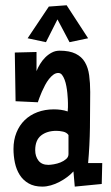

<svg xmlns="http://www.w3.org/2000/svg" viewBox="-20 -691 414 716"><path d="M361.3 -83 359.4 -4.9 258.8 4.9 253.9 -51.8Q243.7 -40.5 230.2 -30.5Q216.8 -20.5 201.4 -12.5Q186 -4.4 169.7 0.2Q153.3 4.9 137.7 4.9Q107.4 4.9 86.7 -7.1Q65.9 -19 53.5 -38.8Q41 -58.6 35.6 -84Q30.3 -109.4 30.3 -135.7Q30.3 -168.9 41.3 -196.3Q52.2 -223.6 72 -242.9Q91.8 -262.2 119.6 -272.7Q147.5 -283.2 180.7 -283.2Q193.8 -283.2 206.8 -281.5Q219.7 -279.8 232.4 -275.4Q233.4 -283.7 233.4 -291Q233.4 -298.3 233.4 -306.6Q233.4 -311 232.9 -321Q232.4 -331.1 231.2 -343.5Q230 -356 227.5 -369.4Q225.1 -382.8 220.9 -393.8Q216.8 -404.8 211.2 -411.9Q205.6 -418.9 197.3 -418.9Q188 -418.9 179.2 -412.6Q170.4 -406.2 162.6 -396.2Q154.8 -386.2 148.2 -373.8Q141.6 -361.3 136.2 -349.1Q130.9 -336.9 127 -326.4Q123 -315.9 121.1 -309.6L38.1 -313.5L35.2 -495.1L116.2 -497.1V-425.8Q121.1 -438.5 129.4 -452.1Q137.7 -465.8 148.7 -476.8Q159.7 -487.8 173.1 -494.9Q186.5 -502 202.1 -502Q239.3 -502 262 -490.7Q284.7 -479.5 296.6 -459.2Q308.6 -439 312.5 -410.4Q316.4 -381.8 316.4 -347.7Q316.4 -281.2 315.4 -215.3Q314.5 -149.4 308.6 -83ZM235.4 -116.2V-187.5Q228.5 -197.3 215.1 -200.2Q201.7 -203.1 190.4 -203.1Q155.3 -203.1 133.3 -185.8Q111.3 -168.5 111.3 -130.9Q111.3 -107.9 123.5 -92Q135.7 -76.2 160.2 -76.2Q168 -76.2 180.9 -78.4Q193.8 -80.6 205.8 -85.4Q217.8 -90.3 226.6 -97.9Q235.4 -105.5 235.4 -116.2ZM308.6 -548.3 239.3 -533.7 194.3 -618.7 151.4 -533.7 83 -548.3 162.1 -666.5 228.5 -671.4Z"/></svg>

Font: Maiden Orange
Style: Regular
Weight: 400
Designer: Astigmatic (AOETI)
Foundry: Astigmatic (AOETI)
Version: Version 1.001